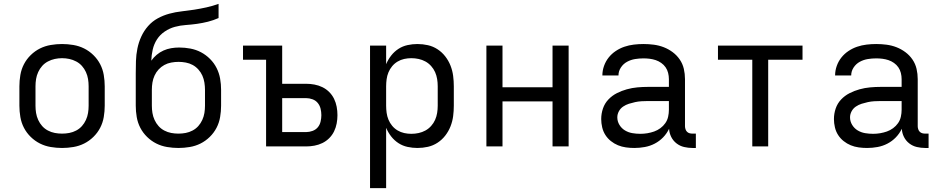

<svg xmlns="http://www.w3.org/2000/svg" viewBox="-20 -755 4840 990"><path d="M300 8Q271 8 241.5 3Q212 -2 186 -15Q160 -28 138.5 -49Q117 -70 103.5 -96Q90 -122 85 -151.5Q80 -181 80 -210V-310Q80 -339 85 -368.5Q90 -398 103.5 -424Q117 -450 138.5 -471Q160 -492 186 -505Q212 -518 241.5 -523Q271 -528 300 -528Q329 -528 358.5 -523Q388 -518 414 -505Q440 -492 461.5 -471Q483 -450 496.5 -424Q510 -398 515 -368.5Q520 -339 520 -310V-210Q520 -181 515 -151.5Q510 -122 496.5 -96Q483 -70 461.5 -49Q440 -28 414 -15Q388 -2 358.5 3Q329 8 300 8ZM300 -66Q319 -66 337.5 -69.5Q356 -73 373 -82Q390 -91 402.5 -105Q415 -119 423 -136.5Q431 -154 434 -172.5Q437 -191 437 -210V-310Q437 -329 434 -347.5Q431 -366 423 -383.5Q415 -401 402.5 -415Q390 -429 373 -438Q356 -447 337.5 -451Q319 -455 300 -455Q281 -455 262.5 -451Q244 -447 227 -438Q210 -429 197.5 -415Q185 -401 177 -383.5Q169 -366 166 -347.5Q163 -329 163 -310V-210Q163 -191 166 -172.5Q169 -154 177 -136.5Q185 -119 197.5 -105Q210 -91 227 -82Q244 -73 262.5 -69.5Q281 -66 300 -66Z M900 8Q871 8 841.5 3Q812 -2 786 -15Q760 -28 738.5 -49Q717 -70 703.5 -96Q690 -122 685 -151.5Q680 -181 680 -210V-376Q680 -408 681 -440.5Q682 -473 688.5 -505Q695 -537 708.5 -566.5Q722 -596 743.5 -620.5Q765 -645 793.5 -660.5Q822 -676 853.5 -684.5Q885 -693 917 -696.5Q949 -700 981 -705Q1013 -710 1044.5 -717Q1076 -724 1107 -735V-662Q1080 -650 1052 -643Q1024 -636 995.5 -632Q967 -628 938 -626Q909 -624 881.5 -616.5Q854 -609 829.5 -592.5Q805 -576 789.5 -552Q774 -528 767.5 -499.5Q761 -471 760 -442Q772 -459 788 -472.5Q804 -486 823 -494.5Q842 -503 862.5 -506.5Q883 -510 904 -510Q933 -510 962 -504.5Q991 -499 1016.5 -485.5Q1042 -472 1063 -451Q1084 -430 1097 -404Q1110 -378 1115 -349.5Q1120 -321 1120 -292V-210Q1120 -181 1115 -151.5Q1110 -122 1096.5 -96Q1083 -70 1061.5 -49Q1040 -28 1014 -15Q988 -2 958.5 3Q929 8 900 8ZM900 -66Q919 -66 937.5 -69.5Q956 -73 973 -82Q990 -91 1002.5 -105Q1015 -119 1023 -136.5Q1031 -154 1034 -172.5Q1037 -191 1037 -210V-292Q1037 -310 1034 -329Q1031 -348 1023.5 -365Q1016 -382 1003 -396.5Q990 -411 973.5 -420Q957 -429 938 -432.5Q919 -436 901 -436Q882 -436 863 -432.5Q844 -429 827.5 -420Q811 -411 798 -397Q785 -383 777 -365.5Q769 -348 766 -329.5Q763 -311 763 -292V-210Q763 -191 766 -172.5Q769 -154 777 -136.5Q785 -119 797.5 -105Q810 -91 827 -82Q844 -73 862.5 -69.5Q881 -66 900 -66Z M1352 0V-447H1233V-520H1435V-323H1559Q1580 -323 1601.5 -319Q1623 -315 1642.5 -305.5Q1662 -296 1677.5 -280.5Q1693 -265 1702.5 -245.5Q1712 -226 1716 -204.5Q1720 -183 1720 -161Q1720 -140 1716 -118.5Q1712 -97 1702.5 -77.5Q1693 -58 1677.5 -42.5Q1662 -27 1642.5 -17.5Q1623 -8 1601.5 -4Q1580 0 1559 0ZM1559 -74Q1575 -74 1591.5 -80Q1608 -86 1618.5 -98.5Q1629 -111 1633 -128Q1637 -145 1637 -161Q1637 -178 1633 -194.5Q1629 -211 1618.5 -224Q1608 -237 1591.5 -243Q1575 -249 1559 -249H1435V-74Z M1888 215V-520H1971V-424Q1981 -448 1997 -468.5Q2013 -489 2034.5 -503Q2056 -517 2081.5 -522.5Q2107 -528 2132 -528Q2160 -528 2186.5 -522Q2213 -516 2236 -501Q2259 -486 2276 -464Q2293 -442 2303 -416.5Q2313 -391 2316.5 -364Q2320 -337 2320 -310V-210Q2320 -183 2316.5 -156Q2313 -129 2303 -103.5Q2293 -78 2276 -56Q2259 -34 2236 -19Q2213 -4 2186.5 2Q2160 8 2132 8Q2107 8 2081.5 2.5Q2056 -3 2034.5 -17Q2013 -31 1997 -51.5Q1981 -72 1971 -96V215ZM2101 -65Q2120 -65 2138.5 -69Q2157 -73 2173.5 -82Q2190 -91 2203 -105.5Q2216 -120 2223.5 -137Q2231 -154 2234 -172.5Q2237 -191 2237 -210V-310Q2237 -329 2234 -347.5Q2231 -366 2223.5 -383Q2216 -400 2203 -414.5Q2190 -429 2173.5 -438Q2157 -447 2138.5 -451Q2120 -455 2101 -455Q2082 -455 2064 -451Q2046 -447 2030 -437.5Q2014 -428 2002 -413.5Q1990 -399 1983 -382Q1976 -365 1973.5 -346.5Q1971 -328 1971 -310V-210Q1971 -192 1973.5 -173.5Q1976 -155 1983 -138Q1990 -121 2002 -106.5Q2014 -92 2030 -82.5Q2046 -73 2064 -69Q2082 -65 2101 -65Z M2488 0V-520H2571V-305H2829V-520H2912V0H2829V-232H2571V0Z M3251 8Q3229 8 3207.5 5Q3186 2 3166.5 -6Q3147 -14 3130 -27.5Q3113 -41 3101.5 -59Q3090 -77 3085 -98.5Q3080 -120 3080 -141Q3080 -169 3089 -195.5Q3098 -222 3117 -242Q3136 -262 3160.5 -274.5Q3185 -287 3212 -294.5Q3239 -302 3266.5 -304.5Q3294 -307 3321 -307H3429V-347Q3429 -363 3425 -379Q3421 -395 3412 -408Q3403 -421 3389.5 -430.5Q3376 -440 3361 -445Q3346 -450 3330 -452Q3314 -454 3298 -454Q3276 -454 3254.5 -450.5Q3233 -447 3213.5 -436.5Q3194 -426 3181.5 -407Q3169 -388 3169 -366H3086Q3086 -391 3094.5 -415Q3103 -439 3118.5 -458.5Q3134 -478 3155 -492Q3176 -506 3199.5 -514Q3223 -522 3248 -525Q3273 -528 3298 -528Q3325 -528 3351.5 -524.5Q3378 -521 3402.5 -511.5Q3427 -502 3448.5 -486Q3470 -470 3485 -448Q3500 -426 3506 -400Q3512 -374 3512 -347V-104Q3512 -97 3514.5 -89Q3517 -81 3522.5 -75.5Q3528 -70 3535.5 -68Q3543 -66 3551 -66H3568V8H3551Q3529 8 3507.5 3Q3486 -2 3468.5 -15.5Q3451 -29 3441 -49Q3431 -69 3430 -91Q3418 -66 3399 -46.5Q3380 -27 3356 -14.5Q3332 -2 3305 3Q3278 8 3251 8ZM3282 -65Q3300 -65 3318 -68Q3336 -71 3353 -77Q3370 -83 3385 -94Q3400 -105 3410.5 -120Q3421 -135 3425 -153Q3429 -171 3429 -189V-234H3321Q3305 -234 3288 -233Q3271 -232 3255 -228.5Q3239 -225 3223 -220Q3207 -215 3193 -205.5Q3179 -196 3171 -181Q3163 -166 3163 -150Q3163 -129 3174 -111Q3185 -93 3202.5 -82.5Q3220 -72 3240.5 -68.5Q3261 -65 3282 -65Z M3859 0V-447H3682V-520H4118V-447H3941V0Z M4451 8Q4429 8 4407.5 5Q4386 2 4366.5 -6Q4347 -14 4330 -27.5Q4313 -41 4301.5 -59Q4290 -77 4285 -98.5Q4280 -120 4280 -141Q4280 -169 4289 -195.5Q4298 -222 4317 -242Q4336 -262 4360.5 -274.5Q4385 -287 4412 -294.5Q4439 -302 4466.5 -304.5Q4494 -307 4521 -307H4629V-347Q4629 -363 4625 -379Q4621 -395 4612 -408Q4603 -421 4589.5 -430.5Q4576 -440 4561 -445Q4546 -450 4530 -452Q4514 -454 4498 -454Q4476 -454 4454.5 -450.5Q4433 -447 4413.5 -436.5Q4394 -426 4381.5 -407Q4369 -388 4369 -366H4286Q4286 -391 4294.5 -415Q4303 -439 4318.5 -458.5Q4334 -478 4355 -492Q4376 -506 4399.5 -514Q4423 -522 4448 -525Q4473 -528 4498 -528Q4525 -528 4551.5 -524.5Q4578 -521 4602.5 -511.5Q4627 -502 4648.5 -486Q4670 -470 4685 -448Q4700 -426 4706 -400Q4712 -374 4712 -347V-104Q4712 -97 4714.5 -89Q4717 -81 4722.5 -75.5Q4728 -70 4735.5 -68Q4743 -66 4751 -66H4768V8H4751Q4729 8 4707.5 3Q4686 -2 4668.5 -15.5Q4651 -29 4641 -49Q4631 -69 4630 -91Q4618 -66 4599 -46.5Q4580 -27 4556 -14.5Q4532 -2 4505 3Q4478 8 4451 8ZM4482 -65Q4500 -65 4518 -68Q4536 -71 4553 -77Q4570 -83 4585 -94Q4600 -105 4610.5 -120Q4621 -135 4625 -153Q4629 -171 4629 -189V-234H4521Q4505 -234 4488 -233Q4471 -232 4455 -228.5Q4439 -225 4423 -220Q4407 -215 4393 -205.5Q4379 -196 4371 -181Q4363 -166 4363 -150Q4363 -129 4374 -111Q4385 -93 4402.5 -82.5Q4420 -72 4440.5 -68.5Q4461 -65 4482 -65Z"/></svg>

Font: Nova Nerd Font
Style: Regular
Weight: 400
Designer: Belleve Invis
Foundry: Belleve Invis
Version: Version 24.1.4; ttfautohint (v1.8.4);Nerd Fonts 3.1.1